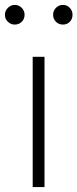

<svg xmlns="http://www.w3.org/2000/svg" viewBox="-31 -761 315 781"><path d="M102 0V-530H150V0ZM29 -661Q13 -661 1 -672.5Q-11 -684 -11 -701Q-11 -717 1 -729Q13 -741 29 -741Q46 -741 57.5 -729Q69 -717 69 -701Q69 -684 57.5 -672.5Q46 -661 29 -661ZM225 -661Q208 -661 196.5 -672.5Q185 -684 185 -701Q185 -717 196.5 -729Q208 -741 225 -741Q242 -741 253 -729Q264 -717 264 -701Q264 -684 253 -672.5Q242 -661 225 -661Z"/></svg>

Font: Noto Sans TC ExtraLight
Style: Regular
Weight: 250
Designer: Ryoko NISHIZUKA  (kana, bopomofo & ideographs); Paul D. Hunt (Latin, Greek & Cyrillic); Sandoll Communications , Soo-you
Foundry: Adobe
Version: Version 2.004-H2;hotconv 1.0.118;makeotfexe 2.5.65603